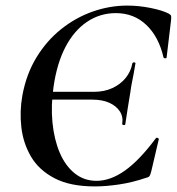

<svg xmlns="http://www.w3.org/2000/svg" viewBox="-20 -656 634 688"><path d="M429 -211Q428 -207 422.5 -208Q417 -209 418 -213Q422 -238 409 -257.5Q396 -277 371 -288Q346 -299 311 -299H105L110 -327H317Q354 -327 383 -340.5Q412 -354 430.5 -377Q449 -400 454 -428Q455 -433 461 -432.5Q467 -432 465 -427Q459 -390 454.5 -369Q450 -348 447 -325Q442 -297 438 -270Q434 -243 429 -211ZM320 12Q231 12 175 -17.5Q119 -47 91 -95Q63 -143 56.5 -200Q50 -257 60 -313Q74 -390 110.5 -450Q147 -510 199 -551.5Q251 -593 312 -614.5Q373 -636 436 -636Q477 -636 519.5 -627.5Q562 -619 585 -607Q592 -603 593 -599Q594 -595 593 -584L577 -450Q577 -447 572 -447Q567 -447 566 -450Q549 -524 504.5 -566.5Q460 -609 395 -609Q338 -609 291.5 -577.5Q245 -546 214.5 -487.5Q184 -429 172 -346Q162 -278 168 -217Q174 -156 194 -109Q214 -62 247.5 -35Q281 -8 326 -8Q376 -8 428 -45Q480 -82 538 -160Q541 -164 545.5 -161.5Q550 -159 549 -157L522 -42Q519 -30 516 -25.5Q513 -21 504 -19Q454 -2 406.5 5Q359 12 320 12Z"/></svg>

Font: Cormorant Garamond Light
Style: Italic
Weight: 300
Italic angle: -10°
Designer: Christian Thalmann (Catharsis Fonts)
Foundry: Catharsis Fonts
Version: Version 4.001